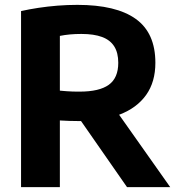

<svg xmlns="http://www.w3.org/2000/svg" viewBox="-20 -769 729 789"><path d="M66.5 0V-723.5Q100 -731 138 -736.8Q176 -742.5 216.5 -745.8Q257 -749 298 -749Q457.5 -749 538 -691.2Q618.5 -633.5 618.5 -511Q618.5 -432 580.5 -378.8Q542.5 -325.5 472.2 -298.5Q402 -271.5 304.5 -271.5Q282.5 -271.5 264 -272.2Q245.5 -273 226 -274V0ZM502 0 264 -342H438L679.5 0ZM307.5 -392.5Q388 -392.5 427 -420.5Q466 -448.5 466 -511Q466 -552 449.5 -578.2Q433 -604.5 399.5 -617Q366 -629.5 314.5 -629.5Q289 -629.5 267.5 -627.5Q246 -625.5 226 -621.5V-396.5Q240.5 -395.5 253.2 -394.2Q266 -393 279.2 -392.8Q292.5 -392.5 307.5 -392.5Z"/></svg>

Font: Encode Sans SC
Style: Bold
Weight: 700
Version: Version 3.002